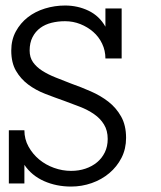

<svg xmlns="http://www.w3.org/2000/svg" viewBox="-20 -668 586 699"><path d="M439 -166Q439 -126 422.4 -93.5Q405.8 -61 377.9 -37.6Q350.1 -14.2 314 -1.5Q277.8 11.2 238.8 11.2Q185.1 11.2 140.1 -8.8Q95.2 -28.8 68.8 -67.9V0H12.2V-193.8H68.8Q68.8 -161.1 84 -134Q99.1 -106.9 122.6 -87.4Q146 -67.9 176.5 -56.9Q207 -45.9 238.8 -45.9Q267.1 -45.9 291 -54Q314.9 -62 333 -76.9Q351.1 -91.8 361.6 -113.3Q372.1 -134.8 372.1 -162.1Q372.1 -192.9 358.6 -214.8Q345.2 -236.8 322.5 -252.4Q299.8 -268.1 271.5 -279.1Q243.2 -290 213.9 -300.8Q179.2 -313 144.5 -326.4Q109.9 -339.8 82.5 -360.4Q55.2 -380.9 38.1 -410.4Q21 -439.9 21 -483.9Q21 -522.9 37.6 -553.5Q54.2 -584 81.1 -605Q107.9 -626 143.6 -637Q179.2 -647.9 216.8 -647.9Q263.2 -647.9 302.5 -628.9Q341.8 -609.9 363.8 -570.8V-637.2H422.9V-455.1H363.8Q363.8 -483.9 351.8 -509Q339.8 -534.2 319.3 -552Q298.8 -569.8 272.5 -580.3Q246.1 -590.8 216.8 -590.8Q190.9 -590.8 167.5 -585Q144 -579.1 126.5 -566.2Q108.9 -553.2 98.4 -532.7Q87.9 -512.2 87.9 -483.9Q87.9 -459 100.3 -441.4Q112.8 -423.8 133.8 -410.4Q154.8 -397 182.4 -386Q210 -375 238.8 -363.8Q274.9 -351.1 310.5 -335.4Q346.2 -319.8 374.5 -297.9Q402.8 -275.9 420.9 -243.9Q439 -211.9 439 -166Z"/></svg>

Font: Anonymous Pro
Style: Regular
Weight: 400
Monospace: yes
Designer: Mark Simonson
Version: Version 1.003